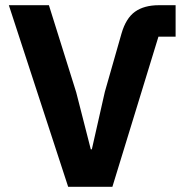

<svg xmlns="http://www.w3.org/2000/svg" viewBox="-20 -718 705 738"><path d="M412 0H242L14 -698H168L273 -363L329 -144H333L383 -365L447 -589Q464 -648 499 -673Q534 -698 591 -698H655V-577H589Z"/></svg>

Font: IBM Plex Sans
Style: Regular
Weight: 400
Designer: Mike Abbink, Paul van der Laan, Pieter van Rosmalen
Foundry: Bold Monday
Version: Version 3.201